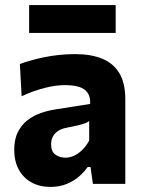

<svg xmlns="http://www.w3.org/2000/svg" viewBox="-20 -726 562 758"><path d="M179.1 11.9Q136.2 11.9 104 -6Q71.9 -24 54 -56.8Q36.2 -89.7 36.2 -134.4Q36.2 -176.8 51 -205.5Q65.9 -234.3 89.7 -252.3Q113.5 -270.3 141.8 -280Q170 -289.6 196.9 -293.8L336 -315.7Q337.2 -344.5 325.2 -360.7Q313.2 -377 290.3 -383.5Q267.4 -390 236.2 -390Q219.2 -390 199.2 -387.4Q179.2 -384.7 157.3 -379.1Q135.4 -373.5 112.3 -365.4Q89.2 -357.3 65.4 -345.9L58.5 -473.4Q77.1 -480.1 101 -487Q124.8 -494 153 -499.8Q181.1 -505.6 212.3 -509Q243.5 -512.4 276.7 -512.4Q339 -512.4 383.4 -494.3Q427.7 -476.2 451.2 -437Q474.7 -397.8 474.7 -335.1Q474.7 -310.5 474.7 -275Q474.7 -239.5 474.7 -211.3V-164.1Q474.7 -126 474.7 -85.8Q474.7 -45.7 474.7 0H346.8L337.4 -66.7H326.1Q312.6 -47.3 292 -29.2Q271.3 -11.2 243.1 0.3Q214.8 11.9 179.1 11.9ZM238.3 -103.4Q256.2 -103.4 273.5 -111.8Q290.9 -120.2 306 -135.3Q321.1 -150.5 332.1 -171.3V-247.9Q326 -243.4 316.8 -239.7Q307.6 -235.9 289.8 -231.6Q271.9 -227.4 240.3 -221.1Q222.3 -217.4 209.3 -209Q196.3 -200.6 189 -187.2Q181.8 -173.9 181.8 -155.9Q181.8 -127.4 199 -115.4Q216.3 -103.4 238.3 -103.4ZM95 -596V-705.9Q133.5 -705.9 176.4 -705.9Q219.2 -705.9 265.9 -705.9Q312.7 -705.9 355.4 -705.9Q398.1 -705.9 436.7 -705.9V-596Q398.1 -596 355.4 -596Q312.7 -596 265.9 -596Q219.2 -596 176.4 -596Q133.5 -596 95 -596Z"/></svg>

Font: Commissioner Thin
Style: Regular
Weight: 100
Designer: Kostas Bartsokas
Foundry: Kostas Bartsokas
Version: Version 1.001;gftools[0.9.23]